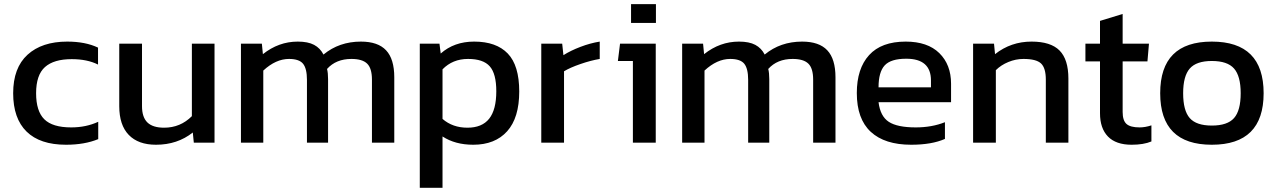

<svg xmlns="http://www.w3.org/2000/svg" viewBox="-20 -683 6111 919"><path d="M295.9 9.8Q171.4 9.8 107.2 -53.2Q43 -116.2 43 -236.8Q43 -358.4 111.8 -421.1Q180.7 -483.9 301.8 -483.9Q388.7 -483.9 449.2 -455.1V-374Q397.5 -399.9 323.2 -399.9Q237.8 -399.9 195.3 -362.1Q152.8 -324.2 152.8 -236.8Q152.8 -150.9 192.1 -112.1Q231.4 -73.2 320.8 -73.2Q392.1 -73.2 450.2 -100.1V-17.1Q384.8 9.8 295.9 9.8Z M726.6 9.8Q641.6 9.8 596.2 -37.4Q550.8 -84.5 550.8 -174.8V-474.1H659.7V-174.8Q659.7 -122.1 685.5 -96.9Q711.4 -71.8 765.6 -71.8Q843.3 -71.8 898.4 -127V-474.1H1006.8V0H907.7L902.8 -48.8Q829.1 9.8 726.6 9.8Z M1133.3 0V-474.1H1233.4L1238.3 -423.8Q1314 -483.9 1405.3 -483.9Q1454.1 -483.9 1483.4 -468.3Q1512.7 -452.6 1528.3 -421.9Q1603.5 -483.9 1707.5 -483.9Q1789.1 -483.9 1828.1 -442.1Q1867.2 -400.4 1867.2 -313V0H1760.3V-301.8Q1760.3 -356 1737.3 -378.4Q1714.4 -400.9 1662.1 -400.9Q1588.4 -400.9 1545.4 -353Q1550.3 -334 1550.3 -304.2V0H1449.2V-300.8Q1449.2 -354.5 1430.7 -377.7Q1412.1 -400.9 1363.3 -400.9Q1300.3 -400.9 1240.2 -345.2V0Z M1989.3 215.8V-474.1H2083.5L2089.4 -426.8Q2153.8 -483.9 2249.5 -483.9Q2355.5 -483.9 2410.4 -426.8Q2465.3 -369.6 2465.3 -245.1Q2465.3 -119.1 2407.5 -54.7Q2349.6 9.8 2245.1 9.8Q2158.7 9.8 2098.1 -29.8V215.8ZM2217.3 -71.8Q2287.1 -71.8 2321.3 -114.7Q2355.5 -157.7 2355.5 -246.1Q2355.5 -330.1 2324.2 -365.5Q2293 -400.9 2220.2 -400.9Q2146.5 -400.9 2098.1 -351.1V-113.8Q2146.5 -71.8 2217.3 -71.8Z M2570.8 0V-474.1H2670.9L2676.8 -418.9Q2711.4 -440.9 2758.3 -458.7Q2805.2 -476.6 2850.6 -483.9V-400.9Q2807.6 -393.6 2758.1 -376.5Q2708.5 -359.4 2679.7 -341.8V0Z M3000.5 -573.2V-663.1H3119.6V-573.2ZM3009.3 0V-391.1H2937.5L2947.8 -474.1H3118.7V0Z M3245.1 0V-474.1H3345.2L3350.1 -423.8Q3425.8 -483.9 3517.1 -483.9Q3565.9 -483.9 3595.2 -468.3Q3624.5 -452.6 3640.1 -421.9Q3715.3 -483.9 3819.3 -483.9Q3900.9 -483.9 3939.9 -442.1Q3979 -400.4 3979 -313V0H3872.1V-301.8Q3872.1 -356 3849.1 -378.4Q3826.2 -400.9 3773.9 -400.9Q3700.2 -400.9 3657.2 -353Q3662.1 -334 3662.1 -304.2V0H3561V-300.8Q3561 -354.5 3542.5 -377.7Q3523.9 -400.9 3475.1 -400.9Q3412.1 -400.9 3352.1 -345.2V0Z M4341.3 9.8Q4214.8 9.8 4147.9 -52Q4081.1 -113.8 4081.1 -237.8Q4081.1 -354.5 4139.9 -419.2Q4198.7 -483.9 4314.9 -483.9Q4419.9 -483.9 4476.1 -428.7Q4532.2 -373.5 4532.2 -282.2V-193.8H4185.1Q4193.4 -126.5 4234.1 -99.9Q4274.9 -73.2 4363.3 -73.2Q4440.4 -73.2 4502.9 -98.1V-18.1Q4439.9 9.8 4341.3 9.8ZM4185.1 -265.1H4436V-297.9Q4436 -401.9 4317.9 -401.9Q4243.7 -401.9 4214.4 -369.9Q4185.1 -337.9 4185.1 -265.1Z M4637.7 0V-474.1H4737.8L4742.7 -423.8Q4818.8 -483.9 4917.5 -483.9Q5009.3 -483.9 5051.5 -441.2Q5093.8 -398.4 5093.8 -307.1V0H4985.8V-301.8Q4985.8 -357.4 4962.9 -379.2Q4939.9 -400.9 4878.9 -400.9Q4841.8 -400.9 4806.4 -386.2Q4771 -371.6 4746.6 -347.2V0Z M5396.5 9.8Q5321.3 9.8 5283.2 -29.5Q5245.1 -68.8 5245.1 -141.1V-389.2H5175.3V-474.1H5245.1V-583L5353.5 -616.2V-474.1H5479.5L5472.2 -389.2H5353.5V-147Q5353.5 -106 5372.1 -89.6Q5390.6 -73.2 5434.6 -73.2Q5461.4 -73.2 5491.2 -83V-5.9Q5453.6 9.8 5396.5 9.8Z M5780.3 9.8Q5533.2 9.8 5533.2 -236.8Q5533.2 -483.9 5780.3 -483.9Q6028.3 -483.9 6028.3 -236.8Q6028.3 9.8 5780.3 9.8ZM5780.3 -82Q5855 -82 5886.7 -117.9Q5918.5 -153.8 5918.5 -236.8Q5918.5 -318.8 5886.7 -355Q5855 -391.1 5780.3 -391.1Q5706.5 -391.1 5674.8 -355Q5643.1 -318.8 5643.1 -236.8Q5643.1 -153.8 5674.6 -117.9Q5706.1 -82 5780.3 -82Z"/></svg>

Font: Kanit
Style: Regular
Weight: 400
Designer: Katatrad Team
Foundry: CadsonDemak
Version: Version 1.000;PS 001.000;hotconv 1.0.88;makeotf.lib2.5.64775